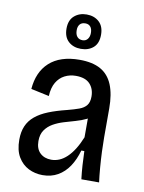

<svg xmlns="http://www.w3.org/2000/svg" viewBox="-85 -804 657 875"><g transform="rotate(10 243.5 -366.0)"><path d="M173 12Q138 12 108 -3Q78 -18 59.5 -49Q41 -80 41 -129Q41 -165 52.5 -192Q64 -219 88 -239Q112 -259 148 -273.5Q184 -288 233 -300Q264 -308 286 -316Q308 -324 319.5 -338.5Q331 -353 331 -379Q331 -415 310 -437.5Q289 -460 245 -460Q217 -460 193.5 -448Q170 -436 155.5 -411.5Q141 -387 139 -348L55 -366Q58 -405 71.5 -436Q85 -467 109.5 -489.5Q134 -512 169 -523.5Q204 -535 249 -535Q309 -535 346.5 -514Q384 -493 402 -449.5Q420 -406 420 -340V-206Q420 -177 421.5 -140.5Q423 -104 426 -67Q429 -30 433 0H351Q347 -32 345 -64.5Q343 -97 342 -129H328Q316 -86 295 -54.5Q274 -23 243.5 -5.5Q213 12 173 12ZM200 -64Q219 -64 237 -71.5Q255 -79 272 -95Q289 -111 304 -135Q319 -159 332 -191V-299L360 -302Q349 -286 327.5 -275.5Q306 -265 279.5 -257.5Q253 -250 226.5 -242Q200 -234 178 -221.5Q156 -209 142 -189Q128 -169 128 -138Q128 -102 148 -83Q168 -64 200 -64ZM245 -585Q210 -585 187.5 -605.5Q165 -626 165 -665Q165 -704 188 -724Q211 -744 245 -744Q280 -744 302.5 -723.5Q325 -703 325 -664Q325 -624 302.5 -604.5Q280 -585 245 -585ZM246 -625Q261 -625 269.5 -636Q278 -647 278 -664Q278 -683 269.5 -693Q261 -703 246 -703Q229 -703 220.5 -693Q212 -683 212 -666Q212 -646 221 -635.5Q230 -625 246 -625Z"/></g></svg>

Font: Bricolage Grotesque SemiCondensed
Style: Regular
Weight: 400
Width: 4
Designer: Mathieu Triay
Foundry: Atelier Triay
Version: Version 1.001;gftools[0.9.33.dev8+g029e19f]